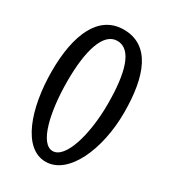

<svg xmlns="http://www.w3.org/2000/svg" viewBox="-185 -823 842 946"><g transform="rotate(30 236.0 -349.5)"><path d="M442 -374C442 -583 386 -728 237 -728C95 -728 31 -583 31 -374C31 -164 97 29 227 29C356 29 442 -164 442 -374ZM351 -370C351 -195 303 -34 231 -34C159 -34 122 -195 122 -370C122 -544 158 -664 237 -664C320 -664 351 -544 351 -370Z"/></g></svg>

Font: Englebert
Style: Regular
Weight: 400
Designer: Astigmatic (AOETI)
Foundry: Astigmatic (AOETI)
Version: Version 1.000